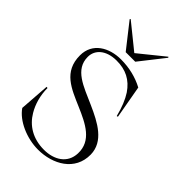

<svg xmlns="http://www.w3.org/2000/svg" viewBox="-278 -1047 1167 1167"><g transform="rotate(45 305.0 -464.0)"><path d="M40 -96C85 -30 189 16 287 16C413 16 537 -52 535 -190C533 -301 428 -356 322 -403C210 -453 102 -488 102 -597C102 -658 153 -704 240 -705C320 -706 379 -676 423 -611C447 -574 466 -527 481 -467L489 -469L451 -682C393 -713 327 -729 256 -729C155 -729 62 -677 62 -570C62 -429 170 -390 278 -343C380 -299 479 -252 475 -140C472 -52 399 -9 313 -9C217 -9 148 -53 108 -121C80 -168 63 -227 63 -290L54 -291ZM245 -780H327L452 -939L448 -944L286 -813L124 -944L120 -939Z"/></g></svg>

Font: Sinistre
Style: Regular
Weight: 400
Designer: Jules Durand
Foundry: Collletttivo
Version: Version 69.420;Glyphs 3.2 (3217)